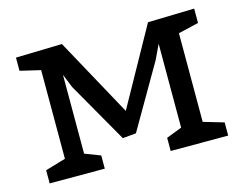

<svg xmlns="http://www.w3.org/2000/svg" viewBox="-79 -652 983 774"><g transform="rotate(-15 412.5 -265.0)"><path d="M700 -450V-80L785 -55V0H545V-55L610 -80V-430L581 -369L428 -105L372 -100L228 -352L205 -409V-80L270 -55V0H40V-55L125 -80V-450L40 -470V-525L233 -530L412 -203L591 -525L785 -530V-470Z"/></g></svg>

Font: Bitter
Style: Regular
Weight: 400
Designer: Sol Matas
Foundry: Sol Matas
Version: Version 1.300;PS 001.300;hotconv 1.0.70;makeotf.lib2.5.58329